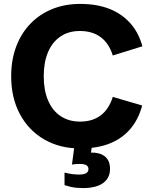

<svg xmlns="http://www.w3.org/2000/svg" viewBox="-20 -741 778 979"><path d="M389 16Q285 16 205.5 -30Q126 -76 81.5 -159Q37 -242 37 -352Q37 -436 62.5 -503.5Q88 -571 134.5 -619.5Q181 -668 245.5 -694.5Q310 -721 389 -721Q474 -721 537.5 -696Q601 -671 644 -623Q687 -575 706 -505L555 -458Q536 -520 493.5 -551.5Q451 -583 387 -583Q330 -583 288.5 -555Q247 -527 225 -475.5Q203 -424 203 -352Q203 -281 225 -229Q247 -177 289 -149Q331 -121 388 -121Q452 -121 494 -153Q536 -185 555 -247L705 -203Q686 -132 644 -83Q602 -34 538.5 -9Q475 16 389 16ZM403 218Q387 218 370.5 216.5Q354 215 339 211.5Q324 208 309 203V139Q333 145 350.5 147Q368 149 385 149Q408 149 419.5 142Q431 135 431 121Q431 108 420.5 101.5Q410 95 387 95Q377 95 367 95.5Q357 96 347 98L363 -24H453L440 62L413 43Q422 40 431 38.5Q440 37 449 37Q492 37 516.5 58Q541 79 541 120Q541 167 505.5 192.5Q470 218 403 218Z"/></svg>

Font: TikTok Sans 24pt
Style: Bold
Weight: 700
Version: Version 4.000